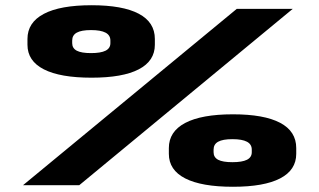

<svg xmlns="http://www.w3.org/2000/svg" viewBox="-20 -708 1218 734"><path d="M68 0H283L1099 -674H885ZM330 -411Q449 -411 510.5 -443Q572 -475 572 -537V-559Q572 -623 510.5 -655.5Q449 -688 330 -688Q210 -688 147.5 -655Q85 -622 85 -559V-537Q85 -475 147.5 -443Q210 -411 330 -411ZM328 -505Q291 -505 273.5 -514.2Q256 -523.5 256 -543V-553Q256 -573.5 273.5 -583.2Q291 -593 328 -593Q365 -593 383.5 -583.2Q402 -573.5 402 -553V-543Q402 -523.5 383.5 -514.2Q365 -505 328 -505ZM870.5 6Q989.5 6 1051 -26Q1112.5 -58 1112.5 -120V-142Q1112.5 -206 1051 -238.5Q989.5 -271 870.5 -271Q750.5 -271 688 -238Q625.5 -205 625.5 -142V-120Q625.5 -58 688 -26Q750.5 6 870.5 6ZM868.5 -88Q831.5 -88 814 -97.2Q796.5 -106.5 796.5 -126V-136Q796.5 -156.5 814 -166.2Q831.5 -176 868.5 -176Q905.5 -176 924 -166.2Q942.5 -156.5 942.5 -136V-126Q942.5 -106.5 924 -97.2Q905.5 -88 868.5 -88Z"/></svg>

Font: Anybody ExtraExpanded Black
Style: Regular
Weight: 900
Width: 8
Version: Version 1.113;gftools[0.9.25]